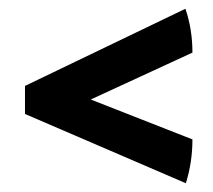

<svg xmlns="http://www.w3.org/2000/svg" viewBox="-20 -505 486 438"><path d="M187 -278 419 -187Q419 -135 404 -87L37 -245V-309L403 -485Q419 -438 419 -385Z"/></svg>

Font: Oleo Script
Style: Bold
Weight: 700
Designer: Soytutype
Foundry: Soytutype
Version: Version 1.002